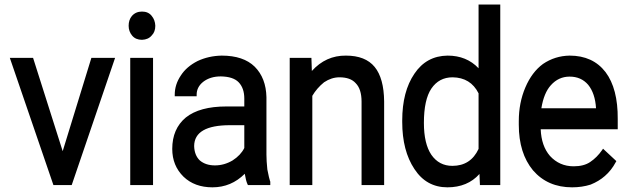

<svg xmlns="http://www.w3.org/2000/svg" viewBox="-20 -800 2727 830"><path d="M123 -549.8 251 -146.5 375 -549.8H477.5L290 0H210.9L22.5 -549.8Z M641.6 -549.8V0H543V-549.8ZM536.1 -688.5Q536.1 -713.9 549.8 -730.5Q566.4 -750 593.8 -750Q621.1 -750 635.7 -731.4Q650.4 -713.9 651.4 -688.5Q651.4 -662.1 635.7 -646.5Q621.1 -628.9 593.8 -627.9Q566.4 -627.9 551.3 -646Q536.1 -664.1 536.1 -688.5Z M1051.8 0 1049.8 -3.9Q1043 -18.6 1038.1 -48.8Q979.5 9.8 898.4 9.8Q821.3 9.8 773.4 -36.1Q724.6 -84 724.6 -156.2Q724.6 -243.2 783.2 -292Q842.8 -339.8 959 -339.8H1036.1V-374Q1036.1 -418.9 1011.7 -444.3Q988.3 -468.8 934.6 -469.7Q888.7 -469.7 858.4 -446.3Q830.1 -423.8 830.1 -390.6V-383.8H735.4V-390.6Q735.4 -434.6 761.7 -473.6Q786.1 -511.7 834 -536.1Q881.8 -558.6 938.5 -559.6Q1032.2 -559.6 1081.1 -511.7Q1129.9 -462.9 1131.8 -379.9V-131.8Q1131.8 -104.5 1135.7 -67.4Q1143.6 -27.3 1147.5 -16.6L1148.4 -15.6V0ZM843.8 -106.4Q869.1 -85 909.2 -85Q949.2 -85 985.4 -106.4Q1020.5 -128.9 1036.1 -160.2V-258.8H974.6Q820.3 -258.8 819.3 -168.9Q820.3 -128.9 843.8 -106.4Z M1232.4 -549.8H1326.2L1328.1 -493.2Q1388.7 -560.5 1475.6 -559.6Q1559.6 -559.6 1599.6 -510.7Q1639.6 -461.9 1640.6 -361.3V0H1543V-360.4Q1543 -415 1517.6 -440.4Q1495.1 -465.8 1447.3 -465.8Q1413.1 -465.8 1380.9 -444.3Q1349.6 -418.9 1330.1 -385.7V0H1232.4Z M1718.8 -272.5V-279.3Q1718.8 -404.3 1771.5 -481.4Q1823.2 -558.6 1915 -559.6Q1997.1 -559.6 2048.8 -504.9V-780.3H2142.6V0H2054.7L2052.7 -47.9Q2001 9.8 1914.1 9.8Q1823.2 9.8 1771.5 -69.3Q1718.8 -148.4 1718.8 -272.5ZM1844.7 -417Q1812.5 -369.1 1812.5 -268.6Q1812.5 -178.7 1844.7 -130.9Q1877.9 -83 1935.5 -83Q2014.6 -83 2048.8 -156.2V-396.5Q2014.6 -464.8 1936.5 -465.8Q1877.9 -465.8 1844.7 -417Z M2533.2 -2Q2496.1 9.8 2453.1 9.8Q2347.7 9.8 2284.2 -63.5Q2222.7 -137.7 2222.7 -260.7V-276.4Q2222.7 -355.5 2251 -421.9Q2279.3 -488.3 2327.1 -523.4Q2378.9 -558.6 2442.4 -559.6Q2543 -559.6 2597.7 -488.3Q2651.4 -417 2650.4 -285.2V-241.2H2317.4Q2320.3 -168.9 2357.4 -126Q2398.4 -81.1 2460 -81.1Q2503.9 -81.1 2531.2 -99.6Q2560.5 -119.1 2583 -151.4L2586.9 -157.2L2644.5 -103.5L2641.6 -98.6Q2623 -63.5 2594.7 -39.1Q2569.3 -16.6 2533.2 -2ZM2522.5 -433.6Q2492.2 -468.8 2442.4 -468.8Q2394.5 -468.8 2361.3 -431.6Q2331.1 -398.4 2320.3 -332H2556.6Q2552.7 -396.5 2522.5 -433.6Z"/></svg>

Font: RobotoJAA
Style: Medium
Weight: 500
Version: Version 2.05; 2016-11-05